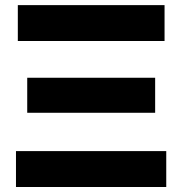

<svg xmlns="http://www.w3.org/2000/svg" viewBox="-20 -748 729 768"><path d="M43.9 0V-143.6H645V0ZM88.9 -296.9V-437H600.6V-296.9ZM51.3 -584V-727.5H638.2V-584Z"/></svg>

Font: Inter 20pt ExtraBold
Style: Regular
Weight: 800
Version: Version 4.001;git-66647c0bb